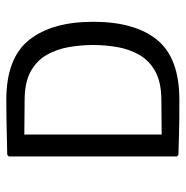

<svg xmlns="http://www.w3.org/2000/svg" viewBox="-10 -575 588 608"><g transform="rotate(-90 284.0 -271.0)"><path d="M519 -270Q519 -137.5 461.5 -67.2Q404 3 271.5 3Q236 3 211 2.8Q186 2.5 160.5 1.8Q135 1 97.5 0L92.5 -5V-537L97.5 -542Q135.5 -543 161 -543.5Q186.5 -544 211.2 -544.5Q236 -545 271.5 -545Q404 -545 461.5 -472.8Q519 -400.5 519 -270ZM445.5 -270Q445.5 -308 439 -346.2Q432.5 -384.5 414.5 -416.5Q396.5 -448.5 361.8 -467.8Q327 -487 270.5 -487Q239.5 -487 214.2 -487.5Q189 -488 162 -488V-53Q189 -53 214.2 -53.5Q239.5 -54 270.5 -54Q327 -54 361.8 -73.2Q396.5 -92.5 414.5 -124.2Q432.5 -156 439 -194.2Q445.5 -232.5 445.5 -270Z"/></g></svg>

Font: Signika Negative SC Light
Style: Regular
Weight: 300
Designer: Anna Giedryś
Foundry: Anna Giedryś
Version: Version 2.000; ttfautohint (v1.8.3) -l 8 -r 50 -G 200 -x 9 -